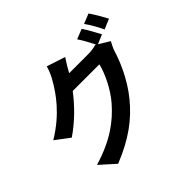

<svg xmlns="http://www.w3.org/2000/svg" viewBox="-219 -1106 1438 1438"><g transform="rotate(-45 500.0 -387.5)"><path d="M858 -682C839 -719 804 -783 779 -819L700 -787C725 -751 753 -698 773 -658L766 -662C744 -655 710 -650 679 -650H478L481 -655C493 -677 519 -722 543 -757L396 -805C387 -771 367 -725 351 -700C302 -614 215 -485 39 -379L151 -295C250 -362 337 -450 403 -537H685C669 -463 611 -342 543 -265C455 -165 344 -78 140 -17L258 89C446 14 566 -77 661 -194C752 -305 809 -438 836 -528C844 -552 858 -580 869 -599L784 -651ZM818 -832C846 -794 878 -736 898 -694L978 -728C960 -763 923 -827 897 -864Z"/></g></svg>

Font: Noto Sans KR Bold
Style: Regular
Weight: 700
Designer: Ryoko NISHIZUKA  (kana & ideographs); Paul D. Hunt (Latin, Greek & Cyrillic); Wenlong ZHANG  (bopomofo); Sandoll Communi
Foundry: Adobe Systems Incorporated
Version: Version 1.004;PS 1.004;hotconv 1.0.82;makeotf.lib2.5.63406